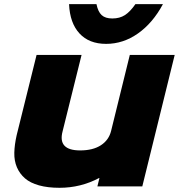

<svg xmlns="http://www.w3.org/2000/svg" viewBox="-20 -894 860 923"><path d="M819.8 -629.9 664.1 2H448.2L458 -38.1H456.1Q367.7 8.8 266.1 8.8Q209.5 8.8 167.5 -2.9Q125.5 -14.6 100.1 -36.6Q74.7 -58.6 61.3 -89.8Q47.9 -121.1 48.8 -159.9Q49.8 -198.7 60.1 -244.1L155.8 -629.9H372.1L280.8 -262.2Q256.8 -170.9 365.2 -170.9Q426.8 -170.9 465.1 -195.8Q503.4 -220.7 514.2 -265.1L604 -629.9ZM630.9 -874H763.2Q714.4 -783.2 643.3 -733.2Q572.3 -683.1 490.2 -683.1Q408.2 -683.1 362.1 -733.2Q315.9 -783.2 312 -874H443.8Q451.2 -837.4 468.8 -821.3Q486.3 -805.2 520 -805.2Q555.2 -805.2 580.3 -821.3Q605.5 -837.4 630.9 -874Z"/></svg>

Font: Sinkin Sans 900 X Black Italic
Style: Regular
Weight: 950
Italic angle: -112°
Designer: Keith Bates
Foundry: K-Type
Version: Sinkin Sans (version 1.0)  by Keith Bates   •   © 2014   www